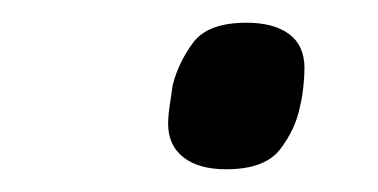

<svg xmlns="http://www.w3.org/2000/svg" viewBox="-20 -548 333 169"><path d="M179 -399Q155 -399 141.5 -409.5Q128 -420 128 -439Q128 -446 129.5 -456Q131 -466 132 -473Q137 -493 150 -510.5Q163 -528 197 -528Q221 -528 234.5 -518Q248 -508 248 -488Q248 -481 247 -471.5Q246 -462 244 -454Q240 -434 226.5 -416.5Q213 -399 179 -399Z"/></svg>

Font: IBM Plex Sans
Style: Italic
Weight: 400
Italic angle: -11.31°
Designer: Mike Abbink, Paul van der Laan, Pieter van Rosmalen
Foundry: Bold Monday
Version: Version 3.201